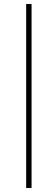

<svg xmlns="http://www.w3.org/2000/svg" viewBox="-20 -745 279 961"><path d="M111 196V-725H138V196Z"/></svg>

Font: Piazzolla SC Thin
Style: Italic
Weight: 100
Italic angle: -11.3°
Designer: Juan Pablo del Peral
Foundry: Huerta Tipografica
Version: Version 1.330